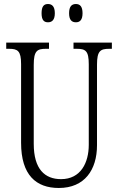

<svg xmlns="http://www.w3.org/2000/svg" viewBox="-20 -926 589 956"><path d="M358 -815C377 -815 391 -826 391 -860C391 -895 377 -906 358 -906C338 -906 324 -895 324 -860C324 -826 338 -815 358 -815ZM219 -815C238 -815 253 -826 253 -860C253 -895 238 -906 219 -906C199 -906 187 -895 187 -860C187 -826 199 -815 219 -815ZM273 10C401 10 463 -80 463 -203V-604C463 -673 480 -683 524 -683H537V-714H346V-683H362C406 -683 422 -673 422 -606V-205C422 -116 382 -34 284 -34C203 -34 148 -84 148 -210V-603C148 -673 165 -683 208 -683H224V-714H11V-683H25C68 -683 85 -673 85 -607V-215C85 -54 160 10 273 10Z"/></svg>

Font: Noto Serif Tamil ExtraCondensed Light
Style: Italic
Weight: 300
Width: 2
Italic angle: -12°
Designer: Indian Type Foundry, Tom Grace, and the Monotype Design Team
Foundry: Monotype Imaging Inc.
Version: Version 2.003